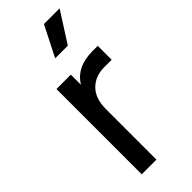

<svg xmlns="http://www.w3.org/2000/svg" viewBox="-254 -821 858 858"><g transform="rotate(-45 175.0 -392.0)"><path d="M72 0H165V-321Q165 -386 200 -421.5Q235 -457 292 -457H339V-545H306Q256 -545 220 -527.5Q184 -510 163 -475V-539H72ZM165 -640H245L337 -784H238Z"/></g></svg>

Font: Plus Jakarta Sans Medium
Style: Regular
Weight: 500
Designer: Gumpita Rahayu
Foundry: Tokotype
Version: Version 2.004; ttfautohint (v1.8.3)